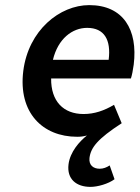

<svg xmlns="http://www.w3.org/2000/svg" viewBox="-20 -523 547 751"><path d="M71 -245C51 -83 146 12 282 12C294 12 305 11 320 7C291 30 254 71 248 120C241 178 279 208 334 208C362 208 404 196 428 178L409 124C397 132 384 137 370 137C345 137 327 123 330 95C335 54 362 20 456 -41L426 -113C387 -90 349 -77 307 -77C228 -77 179 -127 180 -216H492C496 -228 500 -247 503 -270C520 -407 462 -503 329 -503C214 -503 91 -405 71 -245ZM187 -289C207 -372 263 -414 321 -414C388 -414 415 -367 405 -289Z"/></svg>

Font: Falling Sky
Style: Obl
Weight: 400
Designer: Paul D. Hunt
Foundry: Adobe Systems Incorporated
Version: Version 1.02